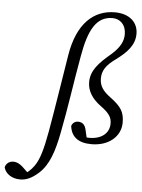

<svg xmlns="http://www.w3.org/2000/svg" viewBox="-215 -801 813 1099"><g transform="rotate(5 191.5 -251.0)"><path d="M81.9 -35.3C63.1 68.8 46.2 124.8 20.4 162.1C-1.3 193.2 -23.1 209.3 -44 219.6L-8.4 216.6L-32.6 193C-54.6 170.7 -75.7 151.6 -104.8 151.6C-127.2 151.6 -147.2 166.9 -151.2 188.2C-141.8 225.8 -103.5 249.7 -58.1 249.7C-25.8 249.7 6.9 238.3 47.9 201.2C103.7 151.2 129.7 72.4 150.7 -35.3C179.6 -181.2 201.5 -341.2 227.5 -484.6C254.3 -638.9 298.3 -716.5 389.8 -716.5C431.7 -716.5 467.4 -686.6 467.4 -630C467.4 -592.7 451.3 -554.8 399.4 -509.7C331.8 -452.8 287.8 -406.9 287.8 -340C287.8 -287.7 317.7 -243.8 366.8 -208.5C420.6 -169.5 430.8 -145.4 430.8 -113.5C430.8 -58.9 387.3 -22.1 316.9 -22.1C299.8 -22.1 291.6 -24 270.6 -30.9L307.2 3.6L291.3 -65.2C285.2 -92.6 271.9 -108.6 243.9 -108.6C227.4 -108.6 212.4 -97.4 207.4 -81C214.5 -20.8 253.7 13.1 331.9 13.1C431.2 13.1 499.3 -46.1 499.3 -125.2C499.3 -187.2 479.2 -216.4 417.4 -262.5C372.2 -295.9 352.9 -324.2 352.9 -367.2C352.9 -412.9 376.8 -445.6 426.2 -481.2C488.6 -527.1 533.8 -571.8 533.8 -638.8C533.8 -703.9 484.6 -750.6 400.6 -750.6C279 -750.6 185.4 -667.7 155.4 -483.2C129.6 -325.7 108.7 -186.8 81.9 -35.3Z"/></g></svg>

Font: Source Serif Variable
Style: Italic
Weight: 389
Italic angle: -12°
Designer: Frank Grießhammer
Foundry: Adobe Systems Incorporated
Version: Version 3.001;hotconv 1.0.111;makeotfexe 2.5.65597